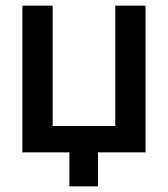

<svg xmlns="http://www.w3.org/2000/svg" viewBox="-20 -538 593 678"><path d="M387 -518H494V0H387ZM59 -518H166V0H59ZM137 0V-93H416V0ZM225 120V-38H326V120Z"/></svg>

Font: TikTok Sans 24pt Medium
Style: Regular
Weight: 500
Version: Version 4.000